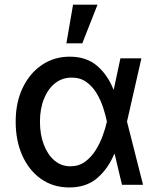

<svg xmlns="http://www.w3.org/2000/svg" viewBox="-20 -797 684 828"><path d="M276.3 11.4Q208.1 10.7 156.6 -25.7Q105.1 -62.1 76.3 -126.1Q47.6 -190 47.6 -272.7Q47.6 -355.1 77.8 -418.1Q108 -481.2 160.7 -516.9Q213.4 -552.6 280.9 -552.6Q353 -552.6 398.8 -513.1Q444.6 -473.7 469.5 -410.5H470.5L499.3 -545.5H589.8L527.7 -272.7L596.9 0H506L474.4 -133.2H472.7Q446.7 -70 399.1 -28.9Q351.6 12.1 276.3 11.4ZM441.1 -272.7 440.7 -274.1Q435.4 -300.4 424.9 -332.7Q414.4 -365.1 396.8 -394.5Q379.3 -424 352.8 -443.2Q326.3 -462.4 289.1 -462.4Q248.2 -462.4 217.5 -438Q186.8 -413.7 169.6 -370.7Q152.3 -327.8 152.3 -272Q152.3 -217 168.9 -173.5Q185.4 -130 214.8 -104.9Q244.3 -79.9 283.7 -79.9Q319.6 -79.9 346.6 -99.4Q373.6 -119 392.4 -149.1Q411.2 -179.3 423.1 -212.2Q435 -245 440.7 -271.3ZM266.3 -610.1 295.1 -777H400.6L334.9 -610.1Z"/></svg>

Font: Inter Zeller Medium
Style: Regular
Weight: 500
Designer: Rasmus Andersson; Joe Bland
Foundry: zeller
Version: Version 3.015;git-dec3a8cb1